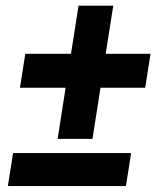

<svg xmlns="http://www.w3.org/2000/svg" viewBox="-20 -647 566 667"><path d="M347.2 -460H502.9L484.4 -342.3H329.1L301.3 -164.6H180.2L208 -342.3H49.3L67.9 -460H226.6L252.9 -627.4H373.5ZM417.5 -0.5H7.3L25.4 -115.2H435.5Z"/></svg>

Font: RobotoInd
Style: Bold Italic
Weight: 700
Italic angle: -12°
Designer: Google
Version: Version 2.001150; 2014